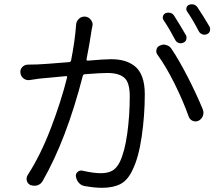

<svg xmlns="http://www.w3.org/2000/svg" viewBox="-20 -855 1040 898"><path d="M960 -730.5Q962.9 -724.6 962.9 -717.8Q962.9 -713.9 961.9 -710Q958 -699.2 948.2 -695.3Q937.5 -690.4 926.8 -694.3Q916 -698.2 910.2 -708Q881.8 -762.7 855.5 -800.8Q849.6 -808.6 852.1 -818.4Q854.5 -828.1 863.3 -832Q870.1 -835 876 -835Q880.9 -835 885.7 -834Q896.5 -831.1 903.3 -821.3Q932.6 -777.3 960 -730.5ZM849.6 -690.4Q854.5 -680.7 851.1 -669.9Q847.7 -659.2 836.9 -655.3Q826.2 -650.4 815.4 -654.3Q804.7 -658.2 799.8 -668Q771.5 -721.7 745.1 -760.7Q739.3 -769.5 742.2 -779.3Q745.1 -789.1 754.9 -793.9Q760.7 -795.9 767.6 -795.9Q771.5 -795.9 776.4 -794.9Q787.1 -792 793.9 -782.2Q823.2 -736.3 849.6 -690.4ZM335.9 -739.3Q336.9 -755.9 349.6 -767.6Q360.4 -777.3 374 -777.3Q376 -777.3 378.9 -777.3Q395.5 -775.4 405.3 -761.7Q413.1 -752 413.1 -740.2Q413.1 -736.3 412.1 -732.4Q410.2 -725.6 409.2 -718.8Q399.4 -652.3 384.8 -578.1Q383.8 -575.2 385.7 -573.2Q387.7 -571.3 390.6 -571.3Q468.8 -578.1 499 -578.1Q533.2 -578.1 560.1 -570.8Q586.9 -563.5 609.9 -545.9Q632.8 -528.3 645 -495.1Q657.2 -461.9 657.2 -414.1Q657.2 -315.4 642.6 -215.3Q627.9 -115.2 598.6 -57.6Q577.1 -11.7 543 5.9Q508.8 23.4 457 23.4Q422.9 23.4 378.9 15.6Q361.3 13.7 349.6 1Q337.9 -11.7 335 -29.3Q333 -42 342.8 -50.8Q352.5 -59.6 366.2 -56.6Q417 -44.9 451.2 -44.9Q482.4 -44.9 503.4 -55.7Q524.4 -66.4 540 -96.7Q563.5 -145.5 575.2 -230.5Q586.9 -315.4 586.9 -405.3Q586.9 -469.7 561 -491.7Q535.2 -513.7 482.4 -513.7Q451.2 -513.7 376 -507.8Q369.1 -506.8 367.2 -500Q291 -203.1 179.7 -8.8Q171.9 5.9 155.3 11.7Q148.4 13.7 140.6 13.7Q131.8 13.7 123 10.7Q109.4 4.9 105.5 -9.3Q101.6 -23.4 109.4 -36.1Q168.9 -127.9 217.3 -253.9Q265.6 -379.9 293.9 -493.2Q294.9 -495.1 293 -497.6Q291 -500 289.1 -499Q267.6 -497.1 222.7 -492.7Q177.7 -488.3 164.1 -487.3Q139.6 -483.4 118.2 -480.5Q102.5 -478.5 89.8 -488.3Q75.2 -500 75.2 -518.6Q75.2 -531.2 84 -541Q94.7 -552.7 110.4 -552.7Q122.1 -552.7 156.2 -553.7Q185.5 -554.7 303.7 -564.5Q310.5 -565.4 312.5 -572.3Q331.1 -668 335.9 -739.3ZM716.8 -598.6Q710.9 -606.4 710.9 -616.2Q710.9 -619.1 711.9 -623Q714.8 -636.7 727.5 -641.6Q736.3 -646.5 746.1 -646.5Q751 -646.5 756.8 -644.5Q772.5 -640.6 781.2 -627.9Q817.4 -574.2 858.9 -493.2Q900.4 -412.1 928.7 -342.8Q931.6 -335 931.6 -327.6Q931.6 -320.3 928.7 -312.5Q922.9 -297.9 908.2 -290Q901.4 -287.1 894.5 -287.1Q887.7 -287.1 880.9 -290Q867.2 -295.9 862.3 -310.5Q836.9 -381.8 796.9 -462.9Q756.8 -543.9 716.8 -598.6Z"/></svg>

Font: Gen Jyuu Gothic Normal
Style: Regular
Weight: 300
Designer: [Source Han Sans]
Ryoko NISHIZUKA  (kana & ideographs); Paul D. Hunt (Latin, Greek & Cyrillic); Wenlong ZHANG  (bopomofo
Version: Version 1.002.20150607